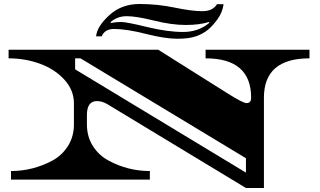

<svg xmlns="http://www.w3.org/2000/svg" viewBox="-20 -899 1601 961"><path d="M1009 -650H1529V-607Q1301 -607 1301 -410V42H1211L515 -379Q490 -393 465 -393Q415 -393 415 -323V-277Q415 -215 445 -168Q475 -121 524 -95Q620 -43 730 -43V0H35V-43Q144 -43 242 -95Q290 -121 320 -168Q350 -215 350 -277V-382Q350 -448 302 -500.5Q254 -553 180 -580Q106 -607 23 -607V-650H772L1120 -431Q1196 -383 1214 -383Q1237 -383 1237 -410Q1237 -607 1009 -607ZM356 -607V-552L1211 -35V-107L383 -607ZM1026 -789Q979 -774 909 -774Q839 -774 750.5 -796Q662 -818 614.5 -818Q567 -818 533 -788L536 -784Q559 -789 586 -789Q613 -789 715.5 -764Q818 -739 896 -739Q974 -739 1028 -785ZM551 -754Q504 -754 489 -717H461Q465 -766 526.5 -822.5Q588 -879 678 -879Q768 -879 854 -861Q940 -843 992.5 -843Q1045 -843 1066 -878H1099Q1094 -838 1069.5 -804Q1045 -770 1021.5 -750.5Q998 -731 963 -718Q928 -705 867 -705Q806 -705 709.5 -729.5Q613 -754 551 -754Z"/></svg>

Font: Diplomata SC
Style: Regular
Weight: 400
Width: 7
Designer: Eduardo Rodriguez Tunni
Foundry: Eduardo Rodriguez Tunni
Version: Version 1.001